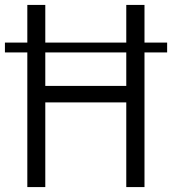

<svg xmlns="http://www.w3.org/2000/svg" viewBox="-20 -760 699 780"><path d="M0 -587H91V-740H164V-587H493V-740H567V-587H659V-547H567V0H493V-344H164V0H91V-547H0ZM493 -411V-547H164V-411Z"/></svg>

Font: Encode Sans Compressed
Style: Regular
Weight: 400
Designer: Pablo Impallari, Andres Torresi
Foundry: Pablo Impallari, Andres Torresi
Version: Version 1.000; ttfautohint (v1.00) -l 8 -r 50 -G 200 -x 14 -